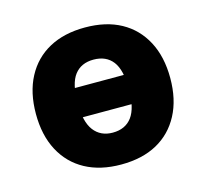

<svg xmlns="http://www.w3.org/2000/svg" viewBox="-82 -601 755 704"><g transform="rotate(-15 296.0 -249.0)"><path d="M296 11Q217 11 160 -20Q103 -51 72 -109.5Q41 -168 41 -249Q41 -330 72 -388.5Q103 -447 160 -478Q217 -509 296 -509Q376 -509 432.5 -478Q489 -447 520 -388.5Q551 -330 551 -249Q551 -168 520 -109.5Q489 -51 432.5 -20Q376 11 296 11ZM296 -110Q344 -110 369 -143.5Q394 -177 394 -249Q394 -322 369 -354.5Q344 -387 296 -387Q249 -387 224 -354.5Q199 -322 199 -249Q199 -177 224.5 -143.5Q250 -110 296 -110ZM150 -193V-304H443V-193Z"/></g></svg>

Font: Nunito Sans 10pt SemiCondensed Black
Style: Regular
Weight: 900
Width: 4
Designer: Vernon Adams
Foundry: Vernon Adams
Version: Version 3.101;gftools[0.9.27]